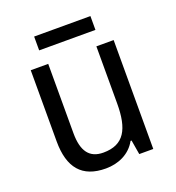

<svg xmlns="http://www.w3.org/2000/svg" viewBox="-126 -778 812 888"><g transform="rotate(-20 279.5 -333.5)"><path d="M418 -677H141V-609H418ZM481 -536H396V-255C396 -129 361 -63 259 -63C191 -63 159 -106 159 -195V-536H73V-186C73 -56 128 10 245 10C307 10 365 -16 395 -71H400L412 0H481Z"/></g></svg>

Font: Noto Sans Lao Looped SemiCondensed
Style: Regular
Weight: 400
Width: 4
Designer: Mark Frömberg, Ben Mitchell
Foundry: The Fontpad Ltd
Version: Version 1.002